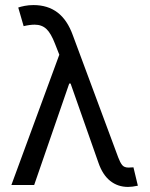

<svg xmlns="http://www.w3.org/2000/svg" viewBox="-20 -737 596 765"><path d="M372.1 -88.9 261.2 -404.3H255.9L116.2 0H25.4L216.3 -519L199.2 -562.5Q183.1 -604.5 164.8 -621.6Q146.5 -638.7 118.2 -638.7Q99.1 -638.7 74.2 -632.8L52.7 -707Q62 -710.4 78.4 -713.6Q94.7 -716.8 113.3 -716.8Q170.4 -716.8 209.5 -687Q248.5 -657.2 270.5 -595.7L451.2 -109.4Q458.5 -89.8 466.6 -79.6Q474.6 -69.3 492.2 -69.3L511.7 -70.3L529.3 2.9Q506.3 7.8 490.2 7.8Q449.2 7.8 418.9 -16.4Q388.7 -40.5 372.1 -88.9Z"/></svg>

Font: Pretendard GOV
Style: Regular
Weight: 400
Designer: Base glyphs from Inter by Rasmus Andersson; Hangeul glyphs from Noto Sans CJK(Source Han Sans) by Jang Soo-young and Kan
Foundry: Kil Hyung-jin
Version: Version 1.309